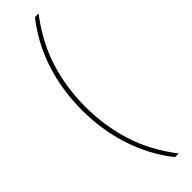

<svg xmlns="http://www.w3.org/2000/svg" viewBox="-373 -869 1078 1078"><g transform="rotate(-45 166.5 -330.0)"><path d="M54 -330Q54 -488 100 -629.5Q146 -771 237 -886H266Q167 -757 124 -619Q81 -481 81 -330Q81 -179 124 -41Q167 97 266 226H237Q146 111 100 -31Q54 -173 54 -330Z"/></g></svg>

Font: Noto Sans Kannada UI SemiCondensed Thin
Style: Regular
Weight: 100
Width: 4
Designer: Jelle Bosma - Monotype Design Team
Foundry: Monotype Imaging Inc.
Version: Version 2.005; ttfautohint (v1.8.4.7-5d5b)